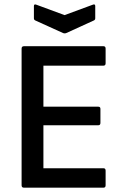

<svg xmlns="http://www.w3.org/2000/svg" viewBox="-20 -869 576 889"><path d="M91 0Q80 0 80 -11V-644Q80 -655 91 -655H459Q469 -655 469 -644V-576Q469 -565 459 -565H181V-375H435Q445 -375 445 -365V-300Q445 -289 435 -289H181V-90H459Q469 -90 469 -79V-11Q469 0 459 0ZM272 -716 144 -774Q137 -777 137 -784V-841Q137 -852 149 -847L279 -799L409 -847Q421 -852 421 -841V-784Q421 -777 414 -774L287 -716Q279 -713 272 -716Z"/></svg>

Font: Sofia Sans SemiBold
Style: Regular
Weight: 600
Designer: Botio Nikoltchev, Ani Petrova
Foundry: lettersoup
Version: Version 4.101; ttfautohint (v1.8.4.7-5d5b)